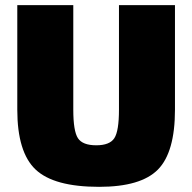

<svg xmlns="http://www.w3.org/2000/svg" viewBox="-20 -710 745 744"><path d="M658 -690V-285Q658 -120 592 -53Q526 14 364 14Q189 14 118 -53Q47 -120 47 -285V-690H264V-285Q264 -202 282 -174.5Q300 -147 353 -147Q405 -147 423 -174.5Q441 -202 441 -285V-690Z"/></svg>

Font: Exo 2.0 Black
Style: Regular
Weight: 900
Designer: Natanael Gama
Version: Version 1.001;PS 001.001;hotconv 1.0.70;makeotf.lib2.5.58329